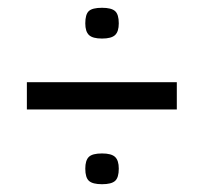

<svg xmlns="http://www.w3.org/2000/svg" viewBox="-20 -547 523 493"><path d="M199 -487Q199 -510 208 -518.5Q217 -527 242 -527Q266 -527 275.5 -518.5Q285 -510 285 -487Q285 -466 275.5 -457Q266 -448 242 -448Q218 -448 208.5 -457Q199 -466 199 -487ZM49 -266V-336H434V-266ZM199 -114Q199 -135 208 -144Q217 -153 242 -153Q266 -153 275.5 -144Q285 -135 285 -114Q285 -91 275.5 -82.5Q266 -74 242 -74Q218 -74 208.5 -82.5Q199 -91 199 -114Z"/></svg>

Font: Georama
Style: Regular
Weight: 400
Designer: Jean-Baptiste Levee
Foundry: Production Type
Version: Version 1.000